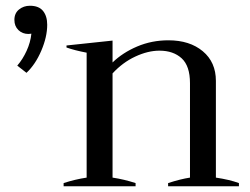

<svg xmlns="http://www.w3.org/2000/svg" viewBox="-20 -647 870 667"><path d="M144 -561Q144 -519 123.5 -471Q103 -423 72 -394L40 -419Q59 -441 72.5 -470.5Q86 -500 89 -530L79 -529Q58 -529 44 -542.5Q30 -556 30 -578Q30 -601 46 -614Q62 -627 84 -627Q115 -627 129.5 -609Q144 -591 144 -561ZM810 -11V0H564V-11Q607 -25 640 -30V-358Q640 -418 611 -444.5Q582 -471 534 -471Q494 -471 450 -450.5Q406 -430 371 -392V-30Q411 -24 451 -11V0H201V-11Q241 -24 281 -30V-464Q239 -472 211 -482V-489L371 -506V-430Q406 -464 456.5 -485.5Q507 -507 565 -507Q639 -507 684.5 -469Q730 -431 730 -366V-30Q777 -23 810 -11Z"/></svg>

Font: Trirong
Style: Regular
Weight: 400
Designer: Katatrad Team
Foundry: CadsonDemak
Version: Version 1.001